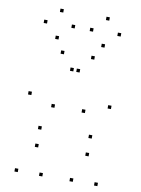

<svg xmlns="http://www.w3.org/2000/svg" viewBox="-105 -1050 829 1130"><g transform="rotate(10 310.0 -485.5)"><path d="M229 10V-10H209V10ZM229 -400.3V-420.3H209V-400.3ZM338.8 -630.4V-650.4H318.8V-630.4ZM301.2 -630.4V-650.4H281.2V-630.4ZM411 -400.7V-420.7H391V-400.7ZM411 10V-10H391V10ZM557.8 10V-10H537.8V10ZM557.8 -450.5V-470.5H537.8V-450.5ZM410.7 -720V-740H390.7V-720ZM229.3 -720V-740H209.3V-720ZM82.2 -450.5V-470.5H62.2V-450.5ZM82.2 10V-10H62.2V10ZM476.6 -153.7V-173.7H456.6V-153.7ZM476.6 -259.8V-279.8H456.6V-259.8ZM175.1 -259.8V-279.8H155.1V-259.8ZM175.1 -153.7V-173.7H155.1V-153.7ZM265.2 -880.9V-900.9H245.2V-880.9ZM182.8 -961.3V-981.3H162.8V-961.3ZM99.9 -880.9V-900.9H79.9V-880.9ZM182.8 -800.1V-820.1H162.8V-800.1ZM540.1 -880.9V-900.9H520.1V-880.9ZM457.7 -961.3V-981.3H437.7V-961.3ZM374.8 -880.9V-900.9H354.8V-880.9ZM457.7 -800.1V-820.1H437.7V-800.1Z"/></g></svg>

Font: Monaspace Krypton Dots Var
Style: Regular
Weight: 400
Designer: Riley Cran and the Lettermatic Team
Version: Version 1.100 (Monaspace Krypton Dots)